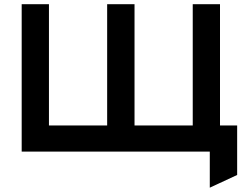

<svg xmlns="http://www.w3.org/2000/svg" viewBox="-20 -720 1180 912"><path d="M83 0V-700H212.5V-124H489V-700H619V-124H895.5V-700H1025V-124H1106.5V111L976.5 171.5V0Z"/></svg>

Font: Overpass
Style: Bold
Weight: 700
Designer: Delve Withrington, Dave Bailey, Thomas Jockin
Foundry: Delve Fonts LLC
Version: Version 4.000; ttfautohint (v1.8.3)